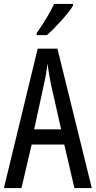

<svg xmlns="http://www.w3.org/2000/svg" viewBox="-20 -963 490 983"><path d="M354 -934V-943H257C236 -898 206 -848 168 -794V-783H220C261 -819 329 -892 354 -934ZM361 0H450L274 -714H173L0 0H90L142 -223H309ZM240 -535 293 -301H155L206 -536C214 -571 220 -607 223 -638C227 -607 233 -572 240 -535Z"/></svg>

Font: Noto Sans Gujarati UI ExtraCondensed
Style: Regular
Weight: 400
Width: 2
Designer: Jelle Bosma - Monotype Design Team, Universal Thirst
Foundry: Monotype Imaging Inc.
Version: Version 2.106